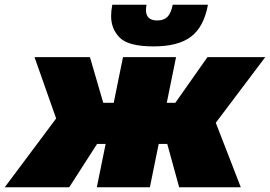

<svg xmlns="http://www.w3.org/2000/svg" viewBox="-76 -787 1135 807"><path d="M-56 0 160 -289 69 -547H302L358 -355H402L441 -547H664L625 -355H661L796 -547H1039L831 -271L936 0H677L627 -182H591L554 0H331L368 -182H332L215 0ZM570 -592Q464 -592 427.5 -628.5Q391 -665 391 -719.5Q391 -741.5 396 -767H540Q537.5 -755 537.5 -745Q537.5 -701 585 -701Q613 -701 628 -716.5Q643 -732 650 -767H798Q781 -674 727 -633Q673 -592 570 -592Z"/></svg>

Font: Argentum Sans Black
Style: Italic
Weight: 900
Italic angle: -11°
Designer: Julieta Ulanovsky (font), Cristiano Sobral (main changes and remaster)
Foundry: Julieta Ulanovsky (font), Cristiano Sobral (main changes and remaster)
Version: Version 2.007;June 15, 2022;FontCreator 14.0.0.2814 64-bit; 